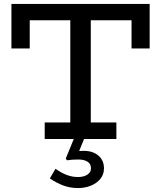

<svg xmlns="http://www.w3.org/2000/svg" viewBox="-20 -706 818 975"><path d="M38 -460V-686H740V-460H648V-603H131V-460ZM207 0V-84H571V0ZM337 -53V-640H441V-53ZM376 249Q336 249 301.5 236Q267 223 233 200L262 151Q291 172 319 182.5Q347 193 376 193Q405 193 423.5 181Q442 169 442 149Q442 126 424.5 115Q407 104 378 104Q361 104 347 105Q333 106 320 108L314 99L364 -23H416L382 61Q387 61 393 60.5Q399 60 405 60Q451 60 479.5 84Q508 108 508 149Q508 180 489.5 202.5Q471 225 441 237Q411 249 376 249Z"/></svg>

Font: BioRhyme
Style: Regular
Weight: 400
Designer: Aoife Mooney
Foundry: Aoife Mooney Type
Version: Version 1.600;gftools[0.9.33]